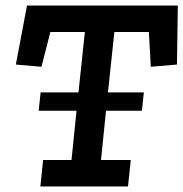

<svg xmlns="http://www.w3.org/2000/svg" viewBox="-20 -670 659 690"><path d="M522 -430 515 -555H391L368 -338H497L490 -272H361L343 -95H450L440 0H125L135 -95H237L255 -272H119L126 -338H262L285 -555H161L129 -430L37 -438L77 -650H619L616 -438Z"/></svg>

Font: Zilla Slab SemiBold
Style: Regular
Weight: 600
Designer: Typotheque.com
Foundry: Typotheque type foundry
Version: Version 1.0; 2017